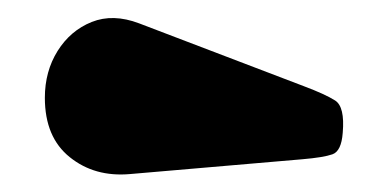

<svg xmlns="http://www.w3.org/2000/svg" viewBox="-20 -864 435 214"><path d="M125 -670Q85.5 -666.5 57.8 -688.8Q30 -711 30 -755Q30 -784.5 44.2 -807.2Q58.5 -830 82.2 -839.5Q106 -849 135 -838L318.5 -768Q342.5 -759 353.5 -752Q364.5 -745 362 -716Q360.5 -695.5 350.5 -692Q340.5 -688.5 317 -686.5Z"/></svg>

Font: Besley* Fatface
Style: Regular
Weight: 900
Designer: Owen Earl
Foundry: indestructible type*
Version: Version 3.000; ttfautohint (v1.8.3)